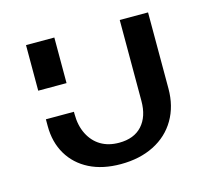

<svg xmlns="http://www.w3.org/2000/svg" viewBox="-76 -560 718 655"><g transform="rotate(-15 282.5 -232.0)"><path d="M275 6Q211 6 164.5 -17.5Q118 -41 92.5 -84Q67 -127 67 -184V-208H166V-200Q166 -159 181.5 -128.5Q197 -98 224 -82Q251 -66 288 -66Q341 -66 369.5 -97.5Q398 -129 398 -184V-470H498V-201Q498 -139 470.5 -92Q443 -45 392.5 -19.5Q342 6 275 6ZM67 -309V-470H167V-309Z"/></g></svg>

Font: Ysabeau SC SemiBold
Style: Regular
Weight: 600
Designer: Christian Thalmann (Catharsis Fonts)
Version: Version 2.001;gftools[0.9.30]; featfreeze: smcp